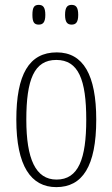

<svg xmlns="http://www.w3.org/2000/svg" viewBox="-20 -758 461 788"><path d="M274 -657C291 -657 301 -666 301 -697C301 -729 291 -738 274 -738C257 -738 247 -729 247 -697C247 -666 257 -657 274 -657ZM139 -657C156 -657 166 -666 166 -697C166 -729 156 -738 139 -738C121 -738 113 -729 113 -697C113 -666 121 -657 139 -657ZM211 10C318 10 375 -75 375 -267C375 -450 322 -543 213 -543C99 -543 47 -452 47 -267C47 -77 107 10 211 10ZM212 -21C126 -21 88 -106 88 -267C88 -431 120 -512 211 -512C302 -512 334 -431 334 -267C334 -106 302 -21 212 -21Z"/></svg>

Font: Noto Serif Lao ExtraCondensed ExtraLight
Style: Regular
Weight: 200
Width: 2
Designer: Monotype Design Team
Foundry: Monotype Imaging Inc.
Version: Version 2.003